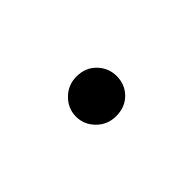

<svg xmlns="http://www.w3.org/2000/svg" viewBox="-24 -412 287 287"><g transform="rotate(45 120.0 -268.0)"><path d="M78 -268Q78 -287 90.5 -299Q103 -311 120 -311Q138 -311 150 -299Q162 -287 162 -268Q162 -250 149.5 -237.5Q137 -225 120 -225Q103 -225 90.5 -237.5Q78 -250 78 -268Z"/></g></svg>

Font: Montserrat Atlas Light
Style: Regular
Weight: 300
Designer: Julieta Ulanovsky
Foundry: Julieta Ulanovsky
Version: Version 7.200